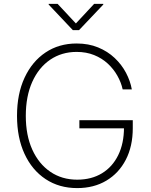

<svg xmlns="http://www.w3.org/2000/svg" viewBox="-20 -962 781 992"><path d="M378.9 9.8Q285.6 9.8 215.6 -36.6Q145.5 -83 106.7 -167Q67.9 -251 67.9 -363.3Q67.9 -476.6 106.9 -560.5Q146 -644.5 215.3 -690.9Q284.7 -737.3 376 -737.3Q437.5 -737.3 486.8 -717Q536.1 -696.8 572.5 -662.4Q608.9 -627.9 631.1 -585.7Q653.3 -543.5 661.1 -500H613.8Q606 -536.1 586.4 -570.8Q566.9 -605.5 536.9 -633.3Q506.8 -661.1 466.3 -677.5Q425.8 -693.8 376 -693.8Q298.8 -693.8 239.5 -653.6Q180.2 -613.3 146.7 -539.1Q113.3 -464.8 113.3 -363.3Q113.3 -263.2 146.7 -189.2Q180.2 -115.2 240 -74.5Q299.8 -33.7 378.9 -33.7Q452.6 -33.7 506.8 -66.7Q561 -99.6 590.8 -160.4Q620.6 -221.2 620.6 -303.7L636.7 -298.8H390.1V-340.8H666V-299.8Q666 -206.1 629.9 -136.5Q593.8 -66.9 529.3 -28.6Q464.8 9.8 378.9 9.8ZM277.8 -941.9 372.1 -840.8 466.3 -941.9H513.7V-938.5L388.2 -806.2H356.4L231.4 -938.5V-941.9Z"/></svg>

Font: Inter ExtraLight
Style: Regular
Weight: 250
Designer: Rasmus Andersson
Foundry: rsms
Version: Version 4.001;git-66647c0bb